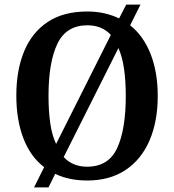

<svg xmlns="http://www.w3.org/2000/svg" viewBox="-20 -775 758 835"><path d="M172 -48Q112 -94 81.5 -174Q51 -254 51 -359Q51 -470 85 -552Q119 -634 187.5 -679.5Q256 -725 360 -725Q400 -725 434.5 -717Q469 -709 498 -695L529 -755H591L546 -665Q604 -619 635 -540Q666 -461 666 -358Q666 -247 630.5 -164.5Q595 -82 526.5 -36Q458 10 359 10Q280 10 220 -19L191 40H128ZM462 -623Q424 -665 360 -665Q268 -665 229.5 -584.5Q191 -504 191 -358Q191 -292 198.5 -239.5Q206 -187 224 -149ZM359 -50Q452 -50 489.5 -131Q527 -212 527 -358Q527 -423 519.5 -475.5Q512 -528 495 -566L257 -92Q296 -50 359 -50Z"/></svg>

Font: Noto Serif Myanmar SemiCondensed SemiBold
Style: Regular
Weight: 600
Width: 4
Designer: Ben Mitchell and the Monotype Design Team
Foundry: Monotype Imaging Inc.
Version: Version 2.106; ttfautohint (v1.8.4.7-5d5b)